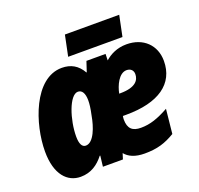

<svg xmlns="http://www.w3.org/2000/svg" viewBox="-127 -861 1046 1010"><g transform="rotate(-20 396.0 -356.0)"><path d="M312 -606H616L640 -722H336ZM159 10C217 10 258 -19 290 -60H293L286 0H398L408 -32C429 -6 464 10 517 10C589 10 634 -5 688 -37L702 -173C642 -140 597 -124 545 -124C498 -124 474 -144 474 -196C474 -202 475 -208 476 -215H495C677 -215 778 -286 778 -414C778 -502 716 -563 622 -563C569 -563 529 -542 501 -517L502 -553H395L376 -496H374C348 -542 310 -563 260 -563C104 -563 27 -331 27 -179C27 -49 86 10 159 10ZM498 -332C506 -374 533 -435 576 -435C600 -435 613 -420 613 -400C613 -366 590 -332 505 -332ZM240 -135C219 -135 208 -157 208 -197C208 -290 249 -416 297 -416C320 -416 333 -394 333 -355C333 -336 331 -314 322 -273C312 -215 285 -135 240 -135Z"/></g></svg>

Font: Noto Sans UI SemiCondensed Black
Style: Italic
Weight: 900
Width: 4
Italic angle: -372°
Designer: Monotype Design Team
Foundry: Monotype Imaging Inc.
Version: Version 1.901